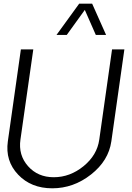

<svg xmlns="http://www.w3.org/2000/svg" viewBox="-20 -1020 720 1050"><path d="M413.1 -1000H483.9L560.1 -829.1H503.9L443.8 -965.8L345.2 -829.1H289.1ZM22.9 -247.1 94.2 -750H162.1L91.8 -256.8Q79.6 -171.9 133.3 -111.3Q187 -50.8 273.9 -50.8Q362.8 -50.8 437 -111.3Q511.2 -171.9 522.9 -256.8L592.8 -750H660.2L588.9 -247.1Q573.7 -141.1 477.8 -65.7Q381.8 9.8 265.9 9.8Q149.9 9.8 78.9 -65.2Q7.8 -140.1 22.9 -247.1Z"/></svg>

Font: Oakes Grotesk
Style: Light Italic
Weight: 300
Designer: Samuel Oakes
Foundry: Samuel Oakes
Version: Version 1.0 | wf-rip DC20170320